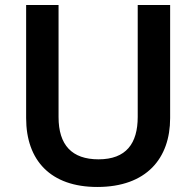

<svg xmlns="http://www.w3.org/2000/svg" viewBox="-20 -734 781 764"><path d="M657 -264V-714H528V-269C528 -163 482 -100 372 -100C266 -100 213 -157 213 -268V-714H84V-264C84 -95 182 10 367 10C563 10 657 -104 657 -264Z"/></svg>

Font: Noto Sans Myanmar UI SemiBold
Style: Regular
Weight: 600
Designer: Monotype Design Team
Foundry: Monotype Imaging Inc.
Version: Version 2.103